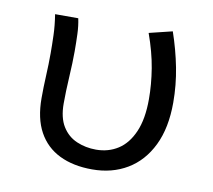

<svg xmlns="http://www.w3.org/2000/svg" viewBox="-63 -569 726 653"><g transform="rotate(10 300.0 -243.0)"><path d="M294 12Q228.7 12 181.2 -11.2Q133.6 -34.5 108.3 -80.8Q83 -127.1 83 -196.8Q83 -236 85 -275Q87 -314.1 87 -352.6Q87 -382 85.9 -414.9Q84.9 -447.9 78.8 -486.1H158.8Q164.2 -461.1 165.2 -433Q166.3 -404.9 166.3 -372.7Q166.3 -335.1 163.3 -284.3Q160.3 -233.6 160.3 -191.9Q160.3 -143 178.9 -113Q197.5 -83.1 228.5 -69.8Q259.5 -56.5 295.3 -56.5Q338.1 -56.5 371.3 -77.8Q404.6 -99.1 423.9 -143.6Q443.3 -188 443.3 -256.6Q443.3 -307.8 434.4 -362.1Q425.5 -416.4 403.2 -478.5L483.2 -498.1Q503.6 -438.9 515.2 -379.6Q526.8 -320.2 526.8 -259.3Q526.8 -171.9 497.3 -111.4Q467.8 -50.8 415.3 -19.4Q362.8 12 294 12Z"/></g></svg>

Font: Source Code Pro ExtraLight
Style: Regular
Weight: 200
Monospace: yes
Designer: Paul D. Hunt, Teo Tuominen
Foundry: Adobe
Version: Version 1.026;hotconv 1.1.0;makeotfexe 2.6.0